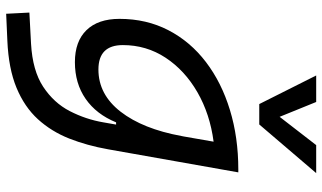

<svg xmlns="http://www.w3.org/2000/svg" viewBox="-232 -584 1051 626"><g transform="rotate(90 293.0 -270.5)"><path d="M24.4 234.4 20.5 158.7 122.1 153.3Q209.5 148.4 262.2 113.8Q314.9 79.1 341.8 26.9Q368.7 -25.4 378.4 -82.5L385.7 -124H378.4Q352.1 -59.6 301.8 -24.7Q251.5 10.3 182.1 10.3Q114.3 10.3 77.6 -27.6Q41 -65.4 41 -135.3Q41 -223.1 78.1 -294.7Q115.2 -366.2 181.9 -417Q248.5 -467.8 337.9 -495.1Q427.2 -522.5 532.2 -522.5H541.5L466.3 -98.1Q454.1 -29.3 431.2 28.8Q408.2 86.9 368.2 130.9Q328.1 174.8 265.6 200.7Q203.1 226.6 112.3 230.5ZM441.4 -441.9Q351.6 -430.2 280.3 -389.2Q209 -348.1 167.7 -285.4Q126.5 -222.7 126.5 -146Q126.5 -66.4 206.1 -66.4Q287.6 -66.4 343.8 -138.9Q399.9 -211.4 422.9 -336.9L424.3 -343.8ZM318.8 -590.8 225.6 -776.4H312L360.4 -657.2L452.6 -776.4H543.9L385.3 -590.8Z"/></g></svg>

Font: CaskaydiaCove NFP SemiLight
Style: Italic
Weight: 350
Italic angle: -10°
Designer: Aaron Bell
Foundry: Saja Typeworks
Version: Version 2111.001; VTT 6.35;Nerd Fonts 3.1.1